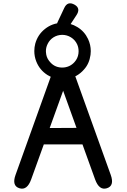

<svg xmlns="http://www.w3.org/2000/svg" viewBox="-20 -1120 771 1164"><path d="M433.6 -665.5 651.4 -59.6Q675.3 7.3 627 21.5Q581.1 35.2 556.6 -32.2L480 -244.6H245.6L168.9 -32.2Q144.5 35.2 98.6 21.5Q50.3 7.3 74.2 -59.6L291.5 -665.5Q306.2 -707 362.8 -707Q418.5 -707 433.6 -665.5ZM362.8 -569.8 281.2 -343.8 443.8 -344.7ZM338.9 -931.6Q311.5 -947.8 329.1 -985.8L369.1 -1070.8Q389.6 -1115.7 432.6 -1091.3Q470.7 -1069.3 443.4 -1027.8L391.6 -948.7Q368.2 -914.1 338.9 -931.6ZM276.9 -752Q292.5 -731.4 309.6 -722.2Q327.6 -711.9 352.5 -710.4Q355 -710.4 357.4 -710.4Q378.9 -710.4 398.9 -719.2Q418 -728 432.1 -744.1Q451.7 -766.1 455.6 -795.4Q456.5 -802.2 456.5 -809.6Q456.5 -831.5 447.8 -851.1Q435.5 -877.9 410.2 -893.6Q385.7 -908.7 357.4 -908.7Q356.4 -908.7 356 -908.7Q327.6 -908.2 304.2 -893.6Q281.2 -878.9 269 -854Q258.3 -833 258.3 -809.6Q258.3 -805.7 258.8 -801.8Q260.7 -772.9 276.9 -752ZM354.5 -981.4Q356.9 -981.4 358.9 -981.4Q407.2 -981.4 448.7 -956.1Q492.2 -929.7 513.7 -883.8Q530.3 -848.6 530.3 -810.1Q530.3 -798.8 528.8 -787.6Q521.5 -733.9 489.3 -698.7Q469.7 -675.8 442.9 -660.6Q416 -645.5 384.8 -640.6Q372.1 -638.7 359.9 -638.7Q310.1 -638.7 268.1 -665Q220.2 -695.3 199.7 -748Q188 -777.8 188 -810.5Q188 -833.5 193.8 -855.5Q209 -910.2 252.9 -944.8Q297.4 -980 354.5 -981.4Z"/></svg>

Font: Comic Relief
Style: Regular
Weight: 400
Designer: Jeff Davis
Foundry: Loudifier
Version: Version 1.0